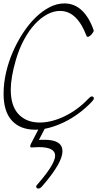

<svg xmlns="http://www.w3.org/2000/svg" viewBox="-20 -736 570 1125"><path d="M528 -561Q528 -559 528.5 -558.5Q529 -558 529 -556Q529 -552 525 -546Q521 -540 516 -534Q511 -528 504.5 -524Q498 -520 494 -520Q488 -520 486 -528Q460 -597 421.5 -634.5Q383 -672 331 -672Q294 -672 256 -651.5Q218 -631 183.5 -593.5Q149 -556 120.5 -503Q92 -450 73 -385Q43 -281 43 -211Q43 -115 89 -66.5Q135 -18 213 -18Q247 -18 284.5 -27.5Q322 -37 359 -55Q396 -73 431 -98.5Q466 -124 496 -156Q503 -163 508 -167Q513 -171 518 -171Q523 -171 526.5 -168Q530 -165 530 -160Q530 -152 518 -140Q482 -102 440.5 -71.5Q399 -41 355.5 -20Q312 1 269 12.5Q226 24 187 24Q99 24 50 -29Q1 -82 1 -187Q1 -248 15.5 -311Q30 -374 55.5 -432.5Q81 -491 115 -543Q149 -595 188.5 -633.5Q228 -672 271 -694Q314 -716 357 -716Q416 -716 459 -675.5Q502 -635 528 -561ZM214 5Q219 -5 228.5 -11.5Q238 -18 246 -18Q256 -18 256 -12Q256 -7 251 1L208 84Q217 83 225 83Q233 83 241 83Q346 83 346 150Q346 218 229 353Q216 369 205 369Q199 369 195.5 365.5Q192 362 192 358Q192 351 204 339Q303 225 303 176Q303 126 207 126Q197 126 186.5 127Q176 128 165 128Q157 128 157 120Q157 117 160 109Z"/></svg>

Font: Discipuli Britannica
Style: Regular
Weight: 400
Designer: Peter Wiegel
Foundry: Peter Wiegel
Version: Version 0.001 2009